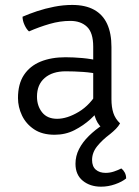

<svg xmlns="http://www.w3.org/2000/svg" viewBox="-20 -520 548 758"><path d="M51 -133Q51 -188.5 74.5 -224Q98 -259.5 140.2 -276.8Q182.5 -294 238.5 -294Q269.5 -294 305.5 -290.8Q341.5 -287.5 373.5 -279.5V-226.5Q344 -233.5 308.5 -236Q273 -238.5 239.5 -238.5Q187 -238.5 156.5 -212.2Q126 -186 126 -138.5Q126 -102 146.2 -76.5Q166.5 -51 205.5 -51Q245 -51 291 -78.5Q337 -106 368.5 -162L381 -94.5Q364 -74 336.8 -49.2Q309.5 -24.5 274 -6.2Q238.5 12 195.5 12Q146.5 12 114.5 -9.5Q82.5 -31 66.8 -64.2Q51 -97.5 51 -133ZM391 -7.5Q369.5 -23.5 359 -48.2Q348.5 -73 348 -103.5V-335.5Q348 -391 323.5 -414.2Q299 -437.5 257.5 -437.5Q217 -437.5 175.8 -425.5Q134.5 -413.5 94.5 -396Q84.5 -404.5 76.8 -421.5Q69 -438.5 69 -454Q94 -465 126.2 -475.8Q158.5 -486.5 194.2 -493.5Q230 -500.5 265 -500.5Q317 -500.5 351.5 -481.5Q386 -462.5 403 -425.5Q420 -388.5 420 -334.5V-128.5Q420 -97 427.5 -74Q435 -51 454 -33ZM459 145Q467 151 472.5 161.2Q478 171.5 478 184.5Q461.5 198 434.2 207.5Q407 217 379 217Q335.5 217 306.8 193.5Q278 170 278 126.5Q278 96 292 68.5Q306 41 331 16.5Q356 -8 387.5 -28.5L454 -33Q448 -22 437.8 -11.5Q427.5 -1 415 9Q383.5 32.5 363.5 57.5Q343.5 82.5 343.5 111.5Q343.5 137 358.2 149.8Q373 162.5 397 162.5Q414 162.5 430.2 157Q446.5 151.5 459 145Z"/></svg>

Font: Signika Light
Style: Regular
Weight: 300
Designer: Anna Giedry
Foundry: Anna Giedry
Version: Version 2.000